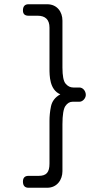

<svg xmlns="http://www.w3.org/2000/svg" viewBox="-20 -724 520 904"><path d="M202 160C249 160 274 122 274 82V-139C274 -183 279 -212 288 -225C297 -238 308 -245 322 -245H354C370 -245 384 -262 384 -277C384 -296 370 -312 354 -312H325C311 -312 299 -318 289 -330C279 -341 274 -367 274 -406V-627C274 -668 249 -704 202 -704H114C97 -704 88 -694 88 -675C88 -658 97 -650 114 -650H157C194 -650 213 -631 213 -594V-402C213 -368 213 -301 264 -280C239 -266 225 -247 220 -223C215 -199 213 -176 213 -155V46C213 87 199 104 162 104H114C97 104 88 113 88 131C88 150 97 160 114 160Z"/></svg>

Font: Dongle Light
Style: Regular
Weight: 300
Designer: Yanghee Ryu
Foundry: Yanghee Ryu
Version: Version 2.000